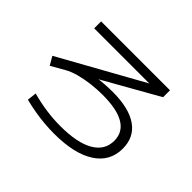

<svg xmlns="http://www.w3.org/2000/svg" viewBox="-153 -993 1306 1306"><g transform="rotate(45 500.0 -339.5)"><path d="M478.7 43.3Q431.7 43.3 383.5 39Q335.3 34.7 287 26.3Q238.6 18 190 5.7L197.3 -61.7Q269.7 -42.4 337 -32.9Q404.3 -23.4 473.3 -23.4Q634.6 -23.4 719 -72.4Q803.3 -121.3 803.3 -212.3Q803.3 -294.3 733.8 -336Q664.3 -377.6 527 -377.6Q471.6 -377.6 415.6 -370.8Q359.6 -363.9 311.5 -350.8Q263.3 -337.6 229 -318L131.7 -262.6L96.3 -323.3L735.2 -678.6L736.2 -656.6H165.3V-723.3H828V-656.6L298.7 -357.3L267.3 -398.3Q296 -408 332.3 -416Q368.7 -424 408.3 -429.5Q448 -435 487.7 -437.7Q527.3 -440.3 561.7 -440.3Q716.7 -440.3 799.4 -382.8Q882 -325.3 882 -215.7Q882 -91.7 776.8 -24.2Q671.7 43.3 478.7 43.3Z"/></g></svg>

Font: M PLUS 1 Thin
Style: Regular
Weight: 100
Designer: Coji Morishita
Foundry: UNDERFOREST DESIGN
Version: Version 1.001